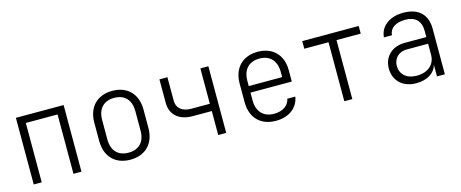

<svg xmlns="http://www.w3.org/2000/svg" viewBox="-37 -1041 3674 1531"><g transform="rotate(-15 1800.0 -275.0)"><path d="M103 0H169V-490H431V0H497V-550H103Z M900 9C1024 9 1103 -70 1103 -199V-351C1103 -480 1024 -559 900 -559C776 -559 697 -480 697 -351V-199C697 -70 776 9 900 9ZM900 -49C814 -49 763 -101 763 -195V-355C763 -448 814 -501 900 -501C986 -501 1037 -448 1037 -355V-195C1037 -101 986 -49 900 -49Z M1626 0H1692V-550H1626V-258H1470C1399 -258 1354 -295 1354 -355V-550H1288V-355C1288 -258 1357 -198 1467 -198H1626Z M2101 10C2209 10 2285 -47 2299 -137H2233C2223 -82 2172 -48 2101 -48C2014 -48 1962 -104 1962 -194V-260H2303V-356C2303 -479 2225 -560 2101 -560C1975 -560 1897 -479 1897 -352V-198C1897 -70 1975 10 2101 10ZM1962 -314V-356C1962 -449 2012 -504 2101 -504C2188 -504 2238 -448 2238 -356V-314Z M2667 0H2733V-487H2933V-550H2467V-487H2667Z M3260 10C3350 10 3414 -31 3432 -95V0H3497V-376C3497 -494 3428 -560 3303 -560C3186 -560 3110 -498 3104 -410H3170C3173 -466 3224 -502 3303 -502C3387 -502 3431 -458 3431 -375V-325H3251C3148 -325 3077 -257 3077 -160C3077 -60 3147 10 3260 10ZM3278 -47C3195 -47 3144 -94 3144 -164C3144 -226 3189 -270 3254 -270H3431V-180C3431 -98 3372 -47 3278 -47Z"/></g></svg>

Font: JetBrains Mono ExtraLight
Style: Regular
Weight: 240
Monospace: yes
Designer: Philipp Nurullin, Konstantin Bulenkov
Foundry: JetBrains
Version: Version 2.305